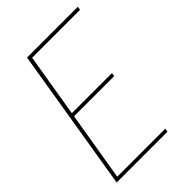

<svg xmlns="http://www.w3.org/2000/svg" viewBox="-215 -832 930 930"><g transform="rotate(-45 250.0 -367.5)"><path d="M24 0 145 -735H493L490 -717H162L108 -391H383L380 -373H105L46 -18H375L372 0Z"/></g></svg>

Font: Iosevka Curly Thin Oblique
Style: Regular
Weight: 100
Italic angle: -9°
Monospace: yes
Designer: Belleve Invis
Foundry: Belleve Invis
Version: Version 11.1.0; ttfautohint (v1.8.3)